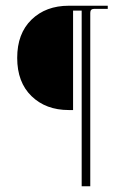

<svg xmlns="http://www.w3.org/2000/svg" viewBox="-20 -650 429 670"><path d="M265 0V-613H235V-266H220Q140 -266 90 -314.5Q40 -363 40 -448Q40 -533 90 -581.5Q140 -630 220 -630H356V-619H308Q295 -619 295 -605V0Z"/></svg>

Font: Arapey Thin-Display
Style: Regular
Weight: 100
Designer: Eduardo Rodriguez Tunni
Foundry: Eduardo Rodriguez Tunni
Version: Version 4.000